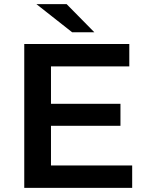

<svg xmlns="http://www.w3.org/2000/svg" viewBox="-20 -914 710 934"><path d="M218 -409H566V-302H218ZM228 -109H623V0H98V-700H609V-591H228ZM331 -757 157 -894H304L439 -757Z"/></svg>

Font: MOST Montserrat SemiBold
Style: Regular
Weight: 600
Designer: Julieta Ulanovsky
Foundry: Julieta Ulanovsky
Version: Version 8.000;March 11, 2024;FontCreator 15.0.0.2926 64-bit